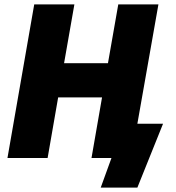

<svg xmlns="http://www.w3.org/2000/svg" viewBox="-20 -720 804 875"><path d="M519 -700 472 -432H272L319 -700H136L14 0H197L245 -276H445L397 0H488L439 135H606L723 -156H606L702 -700Z"/></svg>

Font: Fixel Text 20240404 ExtraBold
Style: Italic
Weight: 800
Width: 4
Italic angle: -10°
Designer: AlfaBravo + MacPaw
Foundry: Kyrylo Tkachov, Marchela Mozhyna, Serhii Makarenko, Maria Weinstein, Zakhar Kryvoshyya
Version: Version 1.211;Glyphs 3.2 (3225)